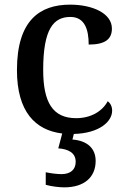

<svg xmlns="http://www.w3.org/2000/svg" viewBox="-20 -567 542 827"><path d="M257 240C342 240 392 197 392 126C392 73 357 39 292 34L298 10C409 7 463 -44 463 -90C463 -108 456 -122 444 -131C421 -88 372 -58 308 -58C207 -58 166 -126 166 -266C166 -443 211 -494 283 -494C345 -494 362 -440 362 -375C434 -375 462 -399 462 -444C462 -510 378 -547 282 -547C152 -547 53 -480 53 -265C53 -86 132 -6 248 8L231 72C274 75 306 91 306 130C306 164 283 183 245 183C227 183 201 180 177 175V229C201 236 236 240 257 240Z"/></svg>

Font: Noto Serif Yezidi Medium
Style: Regular
Weight: 500
Designer: Dalton Maag Ltd
Foundry: Dalton Maag Ltd
Version: Version 1.001